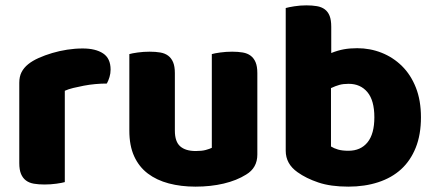

<svg xmlns="http://www.w3.org/2000/svg" viewBox="-20 -681 1623 717"><path d="M222 -1Q212 2 190.5 5Q169 8 146 8Q124 8 106.5 5Q89 2 77 -7Q65 -16 58.5 -31.5Q52 -47 52 -72V-372Q52 -395 60.5 -411.5Q69 -428 85 -441Q101 -454 124.5 -464.5Q148 -475 175 -483Q202 -491 231 -495.5Q260 -500 289 -500Q337 -500 365 -481.5Q393 -463 393 -421Q393 -407 389 -393.5Q385 -380 379 -369Q358 -369 336 -367Q314 -365 293 -361Q272 -357 253.5 -352.5Q235 -348 222 -342Z M463 -479Q473 -482 494.5 -485Q516 -488 539 -488Q561 -488 578.5 -485Q596 -482 608 -473Q620 -464 626.5 -448.5Q633 -433 633 -408V-193Q633 -152 653 -134.5Q673 -117 711 -117Q734 -117 748.5 -121Q763 -125 771 -129V-479Q781 -482 802.5 -485Q824 -488 847 -488Q869 -488 886.5 -485Q904 -482 916 -473Q928 -464 934.5 -448.5Q941 -433 941 -408V-104Q941 -54 899 -29Q864 -7 815.5 4.5Q767 16 710 16Q656 16 610.5 4Q565 -8 532 -33Q499 -58 481 -97.5Q463 -137 463 -193Z M1047 -651Q1057 -654 1079 -657.5Q1101 -661 1124 -661Q1146 -661 1163.5 -658Q1181 -655 1193 -646Q1205 -637 1211 -621.5Q1217 -606 1217 -581V-483Q1242 -493 1264.5 -497Q1287 -501 1314 -501Q1362 -501 1405 -484Q1448 -467 1481 -434.5Q1514 -402 1533 -354Q1552 -306 1552 -243Q1552 -178 1532.5 -129.5Q1513 -81 1478 -49Q1443 -17 1392.5 -0.5Q1342 16 1281 16Q1215 16 1169 0.5Q1123 -15 1091 -38Q1047 -69 1047 -118ZM1281 -118Q1327 -118 1352.5 -149.5Q1378 -181 1378 -243Q1378 -306 1352 -337Q1326 -368 1282 -368Q1262 -368 1247.5 -364Q1233 -360 1216 -352V-134Q1227 -127 1242.5 -122.5Q1258 -118 1281 -118Z"/></svg>

Font: Baloo Bhai
Style: Regular
Weight: 400
Designer: Supriya Tembe, Noopur Datye and Ek Type
Foundry: Ek Type
Version: Version 1.100;PS 1.000;hotconv 1.0.88;makeotf.lib2.5.647800;